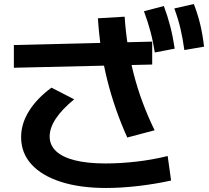

<svg xmlns="http://www.w3.org/2000/svg" viewBox="-20 -875 1040 955"><path d="M508 60Q378 60 283 29.5Q188 -1 136.5 -57.5Q85 -114 85 -193Q85 -260 124.5 -323Q164 -386 236 -439L349 -381Q289 -332 258 -285.5Q227 -239 227 -196Q227 -153 259 -123Q291 -93 353 -77.5Q415 -62 505 -62Q578 -62 657.5 -71Q737 -80 814 -99L831 23Q748 41 664.5 50.5Q581 60 508 60ZM613 -191Q582 -260 557 -331.5Q532 -403 513.5 -477Q495 -551 483.5 -628Q472 -705 467 -784L600 -792Q605 -716 616.5 -644.5Q628 -573 646 -503.5Q664 -434 689.5 -365.5Q715 -297 749 -227ZM737 -554 49 -538V-651L737 -668ZM750 -614Q741 -671 728 -719.5Q715 -768 696 -819L795 -845Q814 -794 827 -743.5Q840 -693 849 -633ZM897 -626Q889 -684 877.5 -733Q866 -782 847 -833L944 -855Q964 -804 976 -753.5Q988 -703 995 -643Z"/></svg>

Font: M PLUS 1
Style: Bold
Weight: 700
Designer: Coji Morishita
Foundry: UNDERFOREST DESIGN
Version: Version 1.001